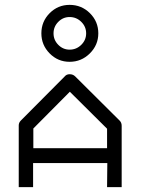

<svg xmlns="http://www.w3.org/2000/svg" viewBox="-20 -818 580 789"><path d="M266 -614Q294 -614 314 -633.8Q334 -653.5 334 -681Q334 -708.5 314 -728.2Q294 -748 266 -748Q239 -748 219.5 -728.2Q200 -708.5 200 -681Q200 -653.5 219.5 -633.8Q239 -614 266 -614ZM150 -681Q150 -729.5 184 -763.8Q218 -798 266 -798Q315 -798 349.5 -763.8Q384 -729.5 384 -681Q384 -633 349.2 -598.5Q314.5 -564 266 -564Q218 -564 184 -598.5Q150 -633 150 -681ZM116 -148V-49H57V-303Q57 -314 66 -323L246 -504Q253.5 -513 266 -513Q280 -513 289 -504L472 -322Q480 -314 480 -301V-49H420L421 -148ZM117 -209H420V-289L267 -441L117 -290Z"/></svg>

Font: 3270 Nerd Font Mono
Style: Regular
Weight: 400
Monospace: yes
Version: Version 3.0.1;Nerd Fonts 3.0.0